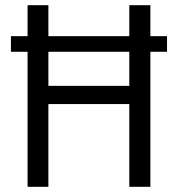

<svg xmlns="http://www.w3.org/2000/svg" viewBox="-20 -718 684 738"><path d="M477 -318H166V0H86V-519H22V-579H86V-698H166V-579H477V-698H558V-579H622V-519H558V0H477ZM477 -388V-519H166V-388Z"/></svg>

Font: IBM Plex Sans Condensed
Style: Regular
Weight: 400
Width: 3
Designer: Mike Abbink, Paul van der Laan, Pieter van Rosmalen
Foundry: Bold Monday
Version: Version 1.1